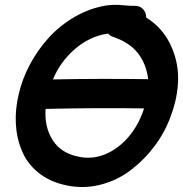

<svg xmlns="http://www.w3.org/2000/svg" viewBox="-20 -764 753 788"><path d="M254 -3Q326 12 396.5 -7Q467 -26 522 -70Q577 -113 618.5 -170Q660 -227 682 -291Q710 -366 711 -439.5Q712 -513 679 -582Q646 -651 580 -692Q580 -712 567.5 -726Q555 -740 534 -740Q513 -740 498 -741.5Q483 -743 465 -744Q447 -745 419 -742Q349 -731 287 -695Q225 -659 179 -608Q133 -557 102 -498Q71 -439 57 -378Q42 -316 45 -256.5Q48 -197 70 -145Q91 -93 138 -55Q185 -17 254 -3ZM302 -121Q231 -135 196.5 -188.5Q162 -242 167 -317Q382 -322 571 -319Q570 -314 568 -309Q545 -244 503.5 -197.5Q462 -151 409.5 -130Q357 -109 302 -121ZM197 -438Q228 -511 286 -561.5Q344 -612 415 -625Q419 -625 424 -626Q432 -617 443 -613Q510 -591 546 -546Q581 -500 588 -439Q402 -442 197 -438Z"/></svg>

Font: Balsamiq Sans
Style: Bold Italic
Weight: 700
Italic angle: -12°
Designer: Michael Angeles
Foundry: Balsamiq SRL
Version: Version 1.020; ttfautohint (v1.8.4.7-5d5b);gftools[0.9.26]